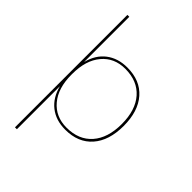

<svg xmlns="http://www.w3.org/2000/svg" viewBox="-275 -827 1135 1135"><g transform="rotate(45 292.5 -260.0)"><path d="M534 -250Q534 -128 473.5 -59Q413 10 305 10Q226 10 173 -32Q120 -74 101 -150V210H85V-730H101V-352Q120 -428 173.5 -469Q227 -510 305 -510Q413 -510 473.5 -441Q534 -372 534 -250ZM518 -250Q518 -366 461 -431Q404 -496 302 -496Q210 -496 155.5 -431Q101 -366 101 -253V-246Q101 -134 155.5 -69Q210 -4 302 -4Q404 -4 461 -69Q518 -134 518 -250Z"/></g></svg>

Font: Work Sans Hairline
Style: Regular
Weight: 400
Designer: Wei Huang
Foundry: Wei Huang
Version: Version 1.032